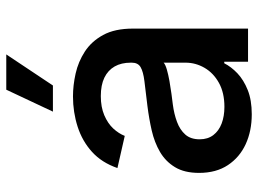

<svg xmlns="http://www.w3.org/2000/svg" viewBox="-124 -675 811 603"><g transform="rotate(-90 281.5 -373.5)"><path d="M224.1 11.7Q171.9 11.7 130.4 -7.3Q88.9 -26.4 64.5 -63.2Q40 -100.1 40 -153.8Q40 -199.7 57.9 -229.2Q75.7 -258.8 105.7 -276.4Q135.7 -293.9 173.1 -302.5Q210.4 -311 249.5 -315.9Q297.9 -321.8 327.9 -325.4Q357.9 -329.1 372.1 -337.4Q386.2 -345.7 386.2 -365.2V-368.2Q386.2 -397.9 374.3 -418.9Q362.3 -439.9 339.1 -451.2Q315.9 -462.4 281.2 -462.4Q246.6 -462.4 220.9 -451.4Q195.3 -440.4 179.4 -423.3Q163.6 -406.2 156.2 -387.2L55.2 -410.2Q72.3 -459.5 106 -490Q139.6 -520.5 185.1 -535.2Q230.5 -549.8 280.3 -549.8Q314.9 -549.8 352.1 -541.5Q389.2 -533.2 421.1 -512.5Q453.1 -491.7 473.1 -455.1Q493.2 -418.5 493.2 -361.3V0H389.2V-74.7H384.3Q373.5 -53.2 352.8 -33.4Q332 -13.7 300.3 -1Q268.6 11.7 224.1 11.7ZM247.6 -74.2Q291.5 -74.2 322.5 -91.3Q353.5 -108.4 369.9 -136.5Q386.2 -164.6 386.2 -196.3V-265.1Q380.9 -259.8 365 -255.1Q349.1 -250.5 328.6 -246.8Q308.1 -243.2 288.3 -240.5Q268.6 -237.8 255.4 -236.3Q225.1 -232.4 200.2 -223.1Q175.3 -213.9 160.4 -197Q145.5 -180.2 145.5 -151.9Q145.5 -126.5 158.7 -109.1Q171.9 -91.8 194.8 -83Q217.8 -74.2 247.6 -74.2ZM232.4 -612.8 301.3 -759.3H412.1L314.5 -612.8Z"/></g></svg>

Font: Inter 16pt Medium
Style: Regular
Weight: 500
Version: Version 4.001;git-66647c0bb